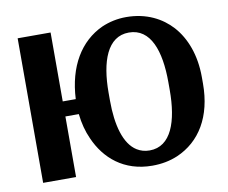

<svg xmlns="http://www.w3.org/2000/svg" viewBox="-79 -820 1102 930"><g transform="rotate(-10 471.5 -355.5)"><path d="M62 0H224V-298H290C295 -252 306 -210 323 -173C368 -70 458 10 598 10C644 10 685 2 723 -14C839 -64 908 -177 908 -339V-371C908 -480 874 -567 821 -626C772 -680 697 -721 597 -721C553 -721 513 -712 476 -696C365 -645 296 -532 288 -372H224V-711H62ZM450 -336V-375C450 -528 491 -645 597 -645C704 -645 744 -529 744 -375V-336C744 -183 704 -65 598 -65C574 -65 554 -71 536 -82C476 -119 450 -215 450 -336Z"/></g></svg>

Font: Aerodynamic
Style: Bd
Weight: 500
Designer: Google
Version: Version 2.000980; 2014